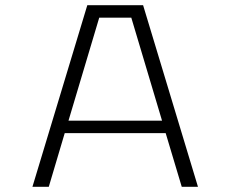

<svg xmlns="http://www.w3.org/2000/svg" viewBox="-20 -720 890 740"><path d="M680.5 0 618.5 -207H229.5L168 0H105L316.5 -700H531.5L743 0ZM362.5 -652 244 -255H604.5L486 -652Z"/></svg>

Font: League Mono Wide UltraLight
Style: Regular
Weight: 200
Width: 8
Designer: Tyler Finck
Foundry: The League of Moveable Type / Tyler Finck
Version: Version 2.210